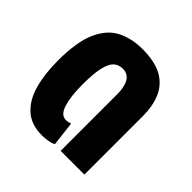

<svg xmlns="http://www.w3.org/2000/svg" viewBox="-154 -690 829 829"><g transform="rotate(45 260.5 -275.5)"><path d="M215 10Q150 10 110.5 -25.5Q71 -61 53.5 -123Q36 -185 36 -267Q36 -383 65 -447Q94 -511 144.5 -536Q195 -561 259 -561Q335 -561 380 -536Q425 -511 445 -465Q465 -419 465 -357V0H320V-345Q320 -391 305 -416Q290 -441 259 -441Q235 -441 218.5 -426.5Q202 -412 193 -375Q184 -338 184 -269Q184 -198 197.5 -154Q211 -110 242 -110Q248 -110 255.5 -111.5Q263 -113 269 -115L282 -3Q269 4 250.5 7Q232 10 215 10Z"/></g></svg>

Font: Noto Sans Thai ExtCond ExtBd
Style: Regular
Weight: 800
Width: 2
Designer: Monotype Design Team
Foundry: Monotype Imaging Inc.
Version: Version 2.002; ttfautohint (v1.8.4.7-5d5b)